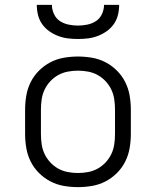

<svg xmlns="http://www.w3.org/2000/svg" viewBox="-20 -760 640 788"><path d="M300 8Q271 8 242 3Q213 -2 187 -15.5Q161 -29 140 -50Q119 -71 106 -97Q93 -123 88 -152Q83 -181 83 -210V-310Q83 -339 88 -368Q93 -397 106 -423Q119 -449 140 -470Q161 -491 187 -504.5Q213 -518 242 -523Q271 -528 300 -528Q329 -528 358 -523Q387 -518 413 -504.5Q439 -491 460 -470Q481 -449 494 -423Q507 -397 512 -368Q517 -339 517 -310V-210Q517 -181 512 -152Q507 -123 494 -97Q481 -71 460 -50Q439 -29 413 -15.5Q387 -2 358 3Q329 8 300 8ZM300 -50Q321 -50 342 -54Q363 -58 381 -68Q399 -78 413.5 -93.5Q428 -109 437 -128Q446 -147 449 -168Q452 -189 452 -210V-310Q452 -331 449 -352Q446 -373 437 -392Q428 -411 413.5 -426.5Q399 -442 381 -452Q363 -462 342 -466Q321 -470 300 -470Q279 -470 258 -466Q237 -462 219 -452Q201 -442 186.5 -426.5Q172 -411 163 -392Q154 -373 151 -352Q148 -331 148 -310V-210Q148 -189 151 -168Q154 -147 163 -128Q172 -109 186.5 -93.5Q201 -78 219 -68Q237 -58 258 -54Q279 -50 300 -50ZM300 -600Q279 -600 258.5 -602.5Q238 -605 218.5 -612.5Q199 -620 182 -632Q165 -644 153 -661Q141 -678 136 -698.5Q131 -719 131 -740H193Q193 -721 201.5 -702.5Q210 -684 226 -673.5Q242 -663 261.5 -659Q281 -655 300 -655Q319 -655 338.5 -659Q358 -663 374 -673.5Q390 -684 398.5 -702.5Q407 -721 407 -740H469Q469 -719 464 -698.5Q459 -678 447 -661Q435 -644 418 -632Q401 -620 381.5 -612.5Q362 -605 341.5 -602.5Q321 -600 300 -600Z"/></svg>

Font: Iosevka Light Extended
Style: Regular
Weight: 300
Width: 7
Monospace: yes
Designer: Belleve Invis
Foundry: Belleve Invis
Version: Version 32.5.0; ttfautohint (v1.8.4)